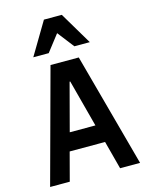

<svg xmlns="http://www.w3.org/2000/svg" viewBox="-140 -1057 880 1142"><g transform="rotate(-15 300.0 -485.5)"><path d="M144 0 190 -174H408L454 0H577L387 -700H213L23 0ZM220 -284 297 -575H301L378 -284ZM126 -771H221L300 -873L379 -771H474L355 -971H245Z"/></g></svg>

Font: CommitMonoV142 ExtLt
Style: Regular
Weight: 200
Monospace: yes
Designer: Eigil Nikolajsen
Foundry: Eigil Nikolajsen
Version: Version 1.142